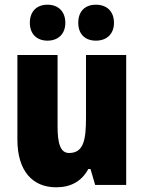

<svg xmlns="http://www.w3.org/2000/svg" viewBox="-20 -787 611 817"><path d="M107 -690C107 -641 138 -614 182 -614C227 -614 258 -642 258 -690C258 -739 227 -767 182 -767C138 -767 107 -740 107 -690ZM313 -690C313 -642 342 -614 388 -614C434 -614 465 -642 465 -690C465 -739 434 -767 388 -767C343 -767 313 -740 313 -690ZM517 -553H346V-289C346 -194 337 -136 274 -136C238 -136 225 -174 225 -248V-553H54V-193C54 -60 118 10 219 10C281 10 327 -15 356 -68H365L385 0H517Z"/></svg>

Font: Noto Sans Sinhala Condensed Black
Style: Regular
Weight: 900
Width: 3
Designer: Jelle Bosma - Monotype Design Team
Foundry: Monotype Imaging Inc.
Version: Version 2.006